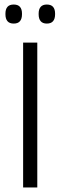

<svg xmlns="http://www.w3.org/2000/svg" viewBox="-20 -827 266 847"><path d="M144.5 0H82V-639H144.5ZM40.5 -723Q22 -723 13 -733.5Q4 -744 4 -764V-767Q4 -786.5 13 -796.8Q22 -807 40.5 -807Q59 -807 68 -796.8Q77 -786.5 77 -767V-764Q77 -744 68 -733.5Q59 -723 40.5 -723ZM186.5 -723Q168.5 -723 159.5 -733.5Q150.5 -744 150.5 -764V-767Q150.5 -786.5 159.5 -796.8Q168.5 -807 186.5 -807Q205 -807 214 -796.8Q223 -786.5 223 -767V-764Q223 -744 214 -733.5Q205 -723 186.5 -723Z"/></svg>

Font: Anek Odia Light
Style: Regular
Weight: 300
Designer: Yesha Goshar & Mahesh Sahu (Odia), Yesha Goshar (Latin)
Foundry: Ek Type
Version: Version 1.003